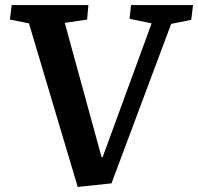

<svg xmlns="http://www.w3.org/2000/svg" viewBox="-20 -723 780 756"><path d="M380 -104H384L577 -631L490 -649L496 -703H740L733 -645L654 -629L419 -1L286 13L94 -631L19 -646L26 -703H328L323 -646L235 -633Z"/></svg>

Font: Literata 18pt SemiBold
Style: Italic
Weight: 600
Italic angle: -2°
Designer: Latin by Veronika Burian and Jose Scaglione. Greek by Irene Vlachou. Cyrillic by Vera Evstafieva
Foundry: TypeTogether
Version: Version 3.103;gftools[0.9.29]